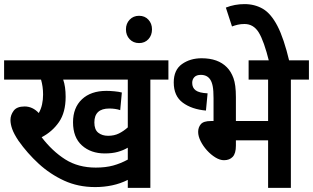

<svg xmlns="http://www.w3.org/2000/svg" viewBox="-20 -916 1526 936"><path d="M713 -528V0H603V-39Q567 -21 527 -12.5Q487 -4 444 -4Q361 -4 292.5 -35.5Q224 -67 168.5 -118Q113 -169 70 -230Q48 -263 39.5 -287Q31 -311 31 -331Q31 -355 46.5 -376Q62 -397 100 -397Q139 -397 169 -365Q180 -384 185 -407Q190 -430 190 -455Q190 -494 180 -528H0V-622H801V-528ZM507 -254Q537 -254 560 -265.5Q583 -277 603 -295V-528H288Q294 -511 297 -490Q300 -469 300 -444Q300 -368 267.5 -321Q235 -274 183 -247Q235 -179 298 -139Q361 -99 447 -99Q495 -99 531.5 -109Q568 -119 603 -138V-196Q581 -183 554 -175.5Q527 -168 491 -168Q423 -168 379.5 -207Q336 -246 336 -320Q336 -391 379.5 -432Q423 -473 499 -473Q515 -473 537 -471Q559 -469 574 -465L566 -379Q555 -383 541 -385Q527 -387 513 -387Q440 -387 440 -319Q440 -284 459 -269Q478 -254 507 -254Z M594 -773Q594 -801 612 -820Q630 -839 658 -839Q686 -839 703.5 -820Q721 -801 721 -773Q721 -744 703.5 -725Q686 -706 658 -706Q630 -706 612 -725Q594 -744 594 -773Z M963 -632Q1043 -632 1086 -588Q1106 -568 1118 -535.5Q1130 -503 1130 -443V-326H1287V-528H1192V-622H1486V-528H1398V0H1287V-232H1130V-206Q1130 -168 1114.5 -151.5Q1099 -135 1072 -135Q1052 -135 1030 -148.5Q1008 -162 989 -183Q970 -204 958 -228Q946 -252 946 -273Q946 -295 959 -310.5Q972 -326 1008 -326H1021V-437Q1021 -475 1017 -495.5Q1013 -516 1005 -528Q990 -551 959 -551Q938 -551 927.5 -540Q917 -529 917 -512Q917 -488 934 -475.5Q951 -463 992 -461L984 -377Q915 -383 871 -415.5Q827 -448 827 -514Q827 -575 867 -603.5Q907 -632 963 -632Z M1292 -615Q1267 -716 1241.5 -757.5Q1216 -799 1172 -799Q1154 -799 1139 -795.5Q1124 -792 1111 -787L1081 -879Q1124 -896 1172 -896Q1222 -896 1261.5 -873Q1301 -850 1332.5 -789.5Q1364 -729 1391 -615Z"/></svg>

Font: Noto Sans Devanagari SemiCondensed SemiBold
Style: Regular
Weight: 600
Width: 4
Designer: Jelle Bosma - Monotype Design Team
Foundry: Monotype Imaging Inc.
Version: Version 2.004; ttfautohint (v1.8.4.7-5d5b)